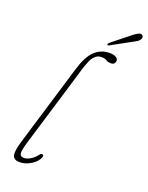

<svg xmlns="http://www.w3.org/2000/svg" viewBox="-162 -954 806 1044"><g transform="rotate(20 241.0 -432.5)"><path d="M343.5 -718Q368.5 -718 380.8 -709.8Q393 -701.5 393 -691Q393 -682 387 -674.8Q381 -667.5 367.5 -667.5Q350.5 -667.5 339.5 -674.8Q328.5 -682 307.5 -682Q287.5 -682 270.8 -665.5Q254 -649 245.5 -621.5Q236.5 -600.5 231 -581Q225.5 -561.5 216.5 -531.5L87 -103Q72.5 -55 75.5 -38.5Q78.5 -22 99.5 -22Q116.5 -22 137 -34.5Q157.5 -47 173 -67.5Q180 -77.5 187.5 -75.5Q197 -73.5 193.5 -61.5Q184 -33.5 151.5 -13Q119 7.5 84 7.5Q51.5 7.5 44.8 -16.2Q38 -40 57 -102L200 -575.5Q223 -651.5 258.5 -684.8Q294 -718 343.5 -718ZM422 -849Q439.5 -863 451.2 -869.2Q463 -875.5 472 -872.5Q479.5 -869.5 481.2 -862Q483 -854.5 478 -846Q472.5 -837 462.8 -831Q453 -825 440.5 -818.5L325.5 -755.5Q318.5 -751.5 316 -756.5Q314 -759.5 316.5 -763Q319 -766.5 322.5 -769.5Z"/></g></svg>

Font: Fraunces 72pt SuperSoft Thin
Style: Italic
Weight: 100
Italic angle: -16°
Version: Version 1.000;[b76b70a41]